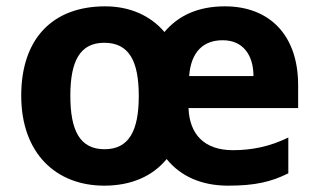

<svg xmlns="http://www.w3.org/2000/svg" viewBox="-20 -576 1007 606"><path d="M690 -556C605 -556 543 -527 499 -475C454 -528 388 -556 312 -556C147 -556 47 -455 47 -274C47 -92 157 10 309 10C393 10 461 -19 506 -74C552 -17 620 10 700 10C785 10 836 -2 890 -29V-142C831 -113 774 -102 715 -102C625 -102 578 -152 575 -235H921V-307C921 -468 828 -556 690 -556ZM683 -449C748 -449 780 -401 780 -336H577C583 -414 623 -449 683 -449ZM309 -441C387 -441 418 -384 418 -273C418 -163 387 -105 310 -105C232 -105 202 -164 202 -274C202 -384 233 -441 309 -441Z"/></svg>

Font: Noto Sans Canadian Aboriginal
Style: Bold
Weight: 700
Designer: Monotype Design Team, Typotheque's Kevin King
Foundry: Monotype Imaging Inc.
Version: Version 2.004